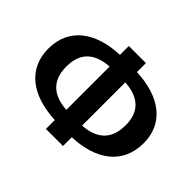

<svg xmlns="http://www.w3.org/2000/svg" viewBox="-160 -985 1223 1223"><g transform="rotate(45 451.0 -373.5)"><path d="M879 -377C879 -553 745 -657 528 -666V-747H374V-667C162 -659 23 -558 23 -373C23 -193 157 -90 374 -80V0H528V-79C740 -87 879 -188 879 -377ZM185 -373C185 -489 243 -558 380 -568V-178C246 -186 185 -256 185 -373ZM522 -178V-567C656 -559 717 -490 717 -377C717 -259 659 -187 522 -178Z"/></g></svg>

Font: Glow Sans SC Normal
Style: Bold
Weight: 700
Designer: Ryoko NISHIZUKA (kana, bopomofo & ideographs); Paul D. Hunt (Latin, Greek & Cyrillic); Sandoll Communications, Soo-young
Version: Version 0.93